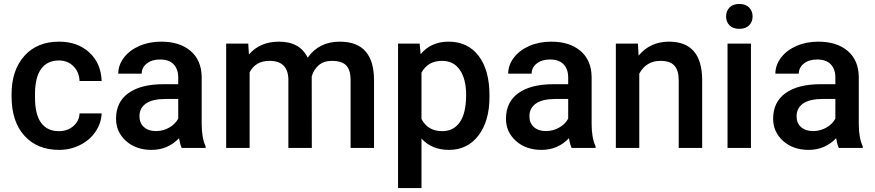

<svg xmlns="http://www.w3.org/2000/svg" viewBox="-20 -749 4431 972"><path d="M277.8 -85Q322.3 -85 351.6 -110.8Q380.9 -136.7 382.8 -174.8H494.6Q492.7 -125.5 463.9 -82.8Q435.1 -40 385.7 -15.1Q336.4 9.8 279.3 9.8Q168.5 9.8 103.5 -62Q38.6 -133.8 38.6 -260.3V-272.5Q38.6 -393.1 103 -465.6Q167.5 -538.1 278.8 -538.1Q373 -538.1 432.4 -483.2Q491.7 -428.2 494.6 -338.9H382.8Q380.9 -384.3 351.8 -413.6Q322.8 -442.9 277.8 -442.9Q220.2 -442.9 189 -401.1Q157.7 -359.4 157.2 -274.4V-255.4Q157.2 -169.4 188.2 -127.2Q219.2 -85 277.8 -85Z M899.9 0Q892.1 -15.1 886.2 -49.3Q829.6 9.8 747.6 9.8Q668 9.8 617.7 -35.6Q567.4 -81.1 567.4 -147.9Q567.4 -232.4 630.1 -277.6Q692.9 -322.8 809.6 -322.8H882.3V-357.4Q882.3 -398.4 859.4 -423.1Q836.4 -447.8 789.6 -447.8Q749 -447.8 723.1 -427.5Q697.3 -407.2 697.3 -376H578.6Q578.6 -419.4 607.4 -457.3Q636.2 -495.1 685.8 -516.6Q735.4 -538.1 796.4 -538.1Q889.2 -538.1 944.3 -491.5Q999.5 -444.8 1001 -360.4V-122.1Q1001 -50.8 1021 -8.3V0ZM769.5 -85.4Q804.7 -85.4 835.7 -102.5Q866.7 -119.6 882.3 -148.4V-248H818.4Q752.4 -248 719.2 -225.1Q686 -202.1 686 -160.2Q686 -126 708.7 -105.7Q731.4 -85.4 769.5 -85.4Z M1236.8 -528.3 1240.2 -473.1Q1295.9 -538.1 1392.6 -538.1Q1498.5 -538.1 1537.6 -457Q1595.2 -538.1 1699.7 -538.1Q1787.1 -538.1 1829.8 -489.7Q1872.6 -441.4 1873.5 -347.2V0H1754.9V-343.8Q1754.9 -394 1732.9 -417.5Q1710.9 -440.9 1660.2 -440.9Q1619.6 -440.9 1594 -419.2Q1568.4 -397.5 1558.1 -362.3L1558.6 0H1439.9V-347.7Q1437.5 -440.9 1344.7 -440.9Q1273.4 -440.9 1243.7 -382.8V0H1125V-528.3Z M2458 -258.8Q2458 -136.2 2402.3 -63.2Q2346.7 9.8 2252.9 9.8Q2166 9.8 2113.8 -47.4V203.1H1995.1V-528.3H2104.5L2109.4 -474.6Q2161.6 -538.1 2251.5 -538.1Q2348.1 -538.1 2403.1 -466.1Q2458 -394 2458 -266.1ZM2339.8 -269Q2339.8 -348.1 2308.3 -394.5Q2276.9 -440.9 2218.3 -440.9Q2145.5 -440.9 2113.8 -380.9V-146.5Q2146 -85 2219.2 -85Q2275.9 -85 2307.9 -130.6Q2339.8 -176.3 2339.8 -269Z M2874 0Q2866.2 -15.1 2860.4 -49.3Q2803.7 9.8 2721.7 9.8Q2642.1 9.8 2591.8 -35.6Q2541.5 -81.1 2541.5 -147.9Q2541.5 -232.4 2604.2 -277.6Q2667 -322.8 2783.7 -322.8H2856.4V-357.4Q2856.4 -398.4 2833.5 -423.1Q2810.5 -447.8 2763.7 -447.8Q2723.1 -447.8 2697.3 -427.5Q2671.4 -407.2 2671.4 -376H2552.7Q2552.7 -419.4 2581.5 -457.3Q2610.4 -495.1 2659.9 -516.6Q2709.5 -538.1 2770.5 -538.1Q2863.3 -538.1 2918.5 -491.5Q2973.6 -444.8 2975.1 -360.4V-122.1Q2975.1 -50.8 2995.1 -8.3V0ZM2743.7 -85.4Q2778.8 -85.4 2809.8 -102.5Q2840.8 -119.6 2856.4 -148.4V-248H2792.5Q2726.6 -248 2693.4 -225.1Q2660.2 -202.1 2660.2 -160.2Q2660.2 -126 2682.9 -105.7Q2705.6 -85.4 2743.7 -85.4Z M3209.5 -528.3 3212.9 -467.3Q3271.5 -538.1 3366.7 -538.1Q3531.7 -538.1 3534.7 -349.1V0H3416V-342.3Q3416 -392.6 3394.3 -416.7Q3372.6 -440.9 3323.2 -440.9Q3251.5 -440.9 3216.3 -376V0H3097.7V-528.3Z M3781.7 0H3663.1V-528.3H3781.7ZM3655.8 -665.5Q3655.8 -692.9 3673.1 -710.9Q3690.4 -729 3722.7 -729Q3754.9 -729 3772.5 -710.9Q3790 -692.9 3790 -665.5Q3790 -638.7 3772.5 -620.8Q3754.9 -603 3722.7 -603Q3690.4 -603 3673.1 -620.8Q3655.8 -638.7 3655.8 -665.5Z M4226.6 0Q4218.8 -15.1 4212.9 -49.3Q4156.2 9.8 4074.2 9.8Q3994.6 9.8 3944.3 -35.6Q3894 -81.1 3894 -147.9Q3894 -232.4 3956.8 -277.6Q4019.5 -322.8 4136.2 -322.8H4209V-357.4Q4209 -398.4 4186 -423.1Q4163.1 -447.8 4116.2 -447.8Q4075.7 -447.8 4049.8 -427.5Q4023.9 -407.2 4023.9 -376H3905.3Q3905.3 -419.4 3934.1 -457.3Q3962.9 -495.1 4012.5 -516.6Q4062 -538.1 4123 -538.1Q4215.8 -538.1 4271 -491.5Q4326.2 -444.8 4327.6 -360.4V-122.1Q4327.6 -50.8 4347.7 -8.3V0ZM4096.2 -85.4Q4131.3 -85.4 4162.4 -102.5Q4193.4 -119.6 4209 -148.4V-248H4145Q4079.1 -248 4045.9 -225.1Q4012.7 -202.1 4012.7 -160.2Q4012.7 -126 4035.4 -105.7Q4058.1 -85.4 4096.2 -85.4Z"/></svg>

Font: Vazir Medium
Style: Medium
Weight: 500
Designer: Saber Rastikerdar
Foundry: Saber Rastikerdar
Version: Version 30.0.0